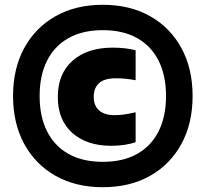

<svg xmlns="http://www.w3.org/2000/svg" viewBox="-20 -771 859 802"><path d="M409.5 11Q296.5 11 212.2 -36.5Q128 -84 81.2 -169.8Q34.5 -255.5 34.5 -370Q34.5 -484.5 81.2 -570.2Q128 -656 212.2 -703.5Q296.5 -751 409.5 -751Q522.5 -751 606.8 -703.5Q691 -656 737.8 -570.2Q784.5 -484.5 784.5 -370Q784.5 -255.5 737.8 -169.8Q691 -84 606.8 -36.5Q522.5 11 409.5 11ZM444.5 -162Q342.5 -162 282 -215.8Q221.5 -269.5 221.5 -366Q221.5 -463.5 283.5 -517.8Q345.5 -572 450.5 -572Q478.5 -572 502 -569.2Q525.5 -566.5 546.5 -561V-436Q524 -440 504.8 -442Q485.5 -444 464.5 -444Q416 -444 393.8 -423.8Q371.5 -403.5 371.5 -366Q371.5 -329.5 394 -309.8Q416.5 -290 458.5 -290Q479.5 -290 498.5 -292.8Q517.5 -295.5 546.5 -302V-177Q528 -170.5 501.8 -166.2Q475.5 -162 444.5 -162ZM409.5 -95Q494 -95 553 -128.2Q612 -161.5 642.8 -223.2Q673.5 -285 673.5 -370Q673.5 -455 642.8 -516.8Q612 -578.5 553 -611.8Q494 -645 409.5 -645Q325 -645 266 -611.8Q207 -578.5 176.2 -516.8Q145.5 -455 145.5 -370Q145.5 -285 176.2 -223.2Q207 -161.5 266 -128.2Q325 -95 409.5 -95Z"/></svg>

Font: Encode Sans Condensed Thin Black
Style: Regular
Weight: 900
Version: Version 3.002